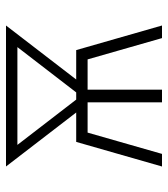

<svg xmlns="http://www.w3.org/2000/svg" viewBox="20 -580 560 640"><g transform="rotate(-90 300.0 -260.0)"><path d="M65 0 147 -286H245L65 -520H535L355 -286H453L535 0H493L422 -248H321V0H279V-248H178L107 0ZM288 -286H312L463 -482H137Z"/></g></svg>

Font: Iosevka Aile Extralight
Style: Regular
Weight: 200
Designer: Belleve Invis
Foundry: Belleve Invis
Version: Version 31.1.0; ttfautohint (v1.8.4)